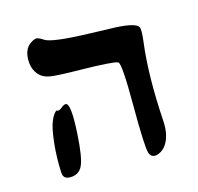

<svg xmlns="http://www.w3.org/2000/svg" viewBox="-83 -843 723 700"><g transform="rotate(-15 278.5 -492.5)"><path d="M112 -755Q102 -755 87 -744Q64 -727 63 -689.5Q62 -652 84 -628Q98 -613 123.5 -608.5Q149 -604 235 -603Q364 -601 378 -593Q390 -586 390 -427Q390 -271 398 -247Q405 -226 427 -231Q455 -239 469.5 -269.5Q484 -300 481 -345Q470 -518 486 -642Q492 -688 486 -698Q475 -715 404 -719Q383 -720 308 -722Q164 -726 138 -743Q120 -755 112 -755ZM154 -496Q147 -497 136 -488Q122 -476 116 -482Q115 -483 111 -479.5Q107 -476 102 -468.5Q97 -461 93 -451Q82 -427 76 -370.5Q70 -314 73 -259Q74 -234 100 -234Q134 -234 147.5 -263.5Q161 -293 166 -379Q173 -493 154 -496Z"/></g></svg>

Font: Daniel
Style: Regular
Weight: 400
Version: Version 1.1